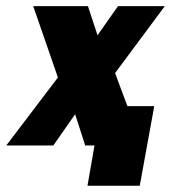

<svg xmlns="http://www.w3.org/2000/svg" viewBox="-81 -466 563 615"><path d="M199.2 128.9H366.7L413.1 -126H327.1L287.6 -231.9L446.8 -446.3H296.9L231.4 -353L200.7 -446.3H25.4L104.5 -217.8L-61 0H89.8L159.7 -100.1L191.9 0H221.7Z"/></svg>

Font: Roboto Flex Super Cond Black
Style: Italic
Weight: 900
Width: 3
Italic angle: -10°
Designer: Berlow after Robertson
Foundry: Google
Version: Version 3.200;Glyphs 3.3 (3311)